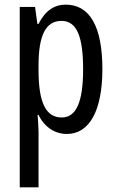

<svg xmlns="http://www.w3.org/2000/svg" viewBox="-20 -567 502 827"><path d="M263 -547C215 -547 175 -522 146 -464H141L131 -537H65V240H146V0C146 -20 144 -44 142 -72H146C171 -20 216 10 268 10C366 10 421 -92 421 -269C421 -454 366 -547 263 -547ZM245 -477C312 -477 338 -407 338 -268C338 -127 308 -61 246 -61C178 -61 146 -124 146 -265V-285C146 -417 178 -477 245 -477Z"/></svg>

Font: Noto Sans Lao Looped ExtraCondensed
Style: Regular
Weight: 400
Width: 2
Designer: Mark Frömberg, Ben Mitchell
Foundry: The Fontpad Ltd
Version: Version 1.003